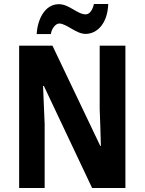

<svg xmlns="http://www.w3.org/2000/svg" viewBox="-20 -943 725 963"><path d="M164 -772H235C240 -804 261 -825 277 -825C314 -825 361 -773 409 -773C467 -773 519 -824 523 -923H451C445 -894 430 -871 410 -871C367 -871 328 -922 275 -922C205 -922 168 -846 164 -772ZM609 0V-714H480V-397C482 -340 484 -296 486 -211H483L243 -714H76V0H204V-321C201 -376 200 -428 196 -512H200L442 0Z"/></svg>

Font: Noto Sans Telugu Condensed
Style: Bold
Weight: 700
Width: 3
Designer: Jelle Bosma - Monotype Design Team
Foundry: Monotype Imaging Inc.
Version: Version 2.005